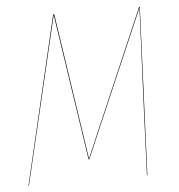

<svg xmlns="http://www.w3.org/2000/svg" viewBox="-50 -727 722 775"><g transform="rotate(-5 311.0 -340.0)"><path d="M544.9 -680.2 516.1 0H514.2L528.8 -354Q531.2 -407.7 536.4 -523.7Q541.5 -639.6 543 -676.8L288.1 -85H285.2L195.8 -678.2Q136.2 -425.3 121.1 -360.8L36.1 0H34.2L193.8 -680.2H198.2L287.1 -87.9L542 -680.2Z"/></g></svg>

Font: Fira Sans Compressed Two
Style: Italic
Weight: 100
Width: 3
Italic angle: -8°
Designer: Carrois Corporate & Edenspiekermann AG
Foundry: Carrois Corporate GbR & Edenspiekermann AG
Version: Version 4.203;PS 004.203;hotconv 1.0.88;makeotf.lib2.5.64775